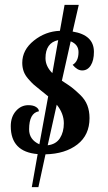

<svg xmlns="http://www.w3.org/2000/svg" viewBox="-20 -738 443 785"><path d="M110 27 134 -108Q24 -117 24 -222Q24 -260 45 -284Q66 -308 96 -308Q116 -308 127.5 -300.5Q139 -293 139 -283Q99 -276 99 -209Q99 -167 141 -148L177 -344Q170 -350 148.5 -367Q127 -384 118 -392Q109 -400 95.5 -415.5Q82 -431 76.5 -447Q71 -463 71 -481Q71 -534 118.5 -572Q166 -610 225 -612L244 -718H302L277 -609Q364 -595 364 -526Q364 -491 351 -470.5Q338 -450 316 -450Q296 -450 277 -473Q301 -487 301 -525Q301 -556 269 -569L233 -408Q261 -390 273.5 -380.5Q286 -371 307 -351Q328 -331 337 -307.5Q346 -284 346 -255Q346 -186 296.5 -147.5Q247 -109 166 -107L137 27ZM241 -234Q241 -274 212 -310L175 -144Q209 -148 225 -173Q241 -198 241 -234ZM166 -500Q166 -467 194 -439L218 -574Q166 -563 166 -500Z"/></svg>

Font: Lobster 1.4
Style: Regular
Weight: 400
Designer: Pablo Impallari
Foundry: Pablo Impallari. www.impallari.com
Version: Version 1.4